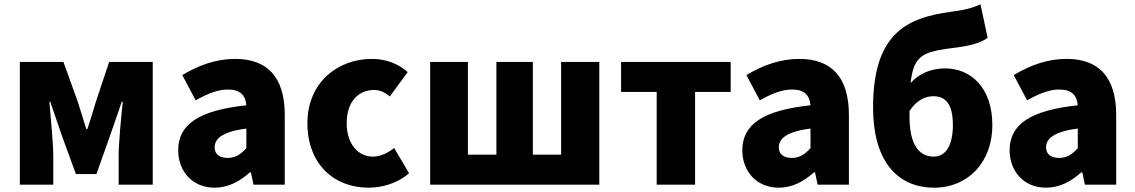

<svg xmlns="http://www.w3.org/2000/svg" viewBox="-20 -856 5259 890"><path d="M72 0H227V-132C227 -194 214 -319 209 -384H213C229 -335 253 -270 269 -221L332 -49H427L488 -221C504 -270 528 -333 544 -384H549C542 -319 530 -194 530 -132V0H688V-569H486L424 -383C411 -337 398 -298 385 -258H380C368 -298 355 -337 341 -383L274 -569H72Z M975 14C1038 14 1091 -15 1138 -57H1143L1155 0H1300V-323C1300 -501 1217 -583 1070 -583C981 -583 900 -553 825 -508L887 -391C944 -423 991 -441 1036 -441C1094 -441 1118 -414 1122 -368C900 -344 806 -279 806 -159C806 -64 870 14 975 14ZM1036 -124C999 -124 975 -140 975 -173C975 -213 1011 -246 1122 -260V-169C1096 -141 1072 -124 1036 -124Z M1688 14C1748 14 1820 -4 1876 -53L1807 -170C1778 -147 1744 -130 1708 -130C1639 -130 1587 -190 1587 -285C1587 -379 1636 -439 1715 -439C1739 -439 1761 -430 1787 -409L1870 -522C1827 -559 1773 -583 1704 -583C1545 -583 1405 -473 1405 -285C1405 -96 1528 14 1688 14Z M1974 0H2758V-569H2581V-139H2450V-569H2281V-139H2149V-569H1974Z M3024 0H3202V-430H3367V-569H2859V-430H3024Z M3590 14C3653 14 3706 -15 3753 -57H3758L3770 0H3915V-323C3915 -501 3832 -583 3685 -583C3596 -583 3515 -553 3440 -508L3502 -391C3559 -423 3606 -441 3651 -441C3709 -441 3733 -414 3737 -368C3515 -344 3421 -279 3421 -159C3421 -64 3485 14 3590 14ZM3651 -124C3614 -124 3590 -140 3590 -173C3590 -213 3626 -246 3737 -260V-169C3711 -141 3687 -124 3651 -124Z M4311 14C4466 14 4580 -103 4580 -276C4580 -452 4478 -539 4361 -539C4299 -539 4240 -516 4201 -471C4216 -610 4266 -617 4423 -637C4474 -644 4528 -657 4558 -681L4525 -836C4488 -819 4455 -810 4386 -801C4175 -773 4027 -693 4027 -357C4027 -124 4128 14 4311 14ZM4196 -342C4229 -392 4270 -410 4306 -410C4362 -410 4397 -376 4397 -276C4397 -187 4367 -130 4308 -130C4239 -130 4196 -188 4196 -314Z M4829 14C4892 14 4945 -15 4992 -57H4997L5009 0H5154V-323C5154 -501 5071 -583 4924 -583C4835 -583 4754 -553 4679 -508L4741 -391C4798 -423 4845 -441 4890 -441C4948 -441 4972 -414 4976 -368C4754 -344 4660 -279 4660 -159C4660 -64 4724 14 4829 14ZM4890 -124C4853 -124 4829 -140 4829 -173C4829 -213 4865 -246 4976 -260V-169C4950 -141 4926 -124 4890 -124Z"/></svg>

Font: Noto Sans CJK HK Black
Style: Regular
Weight: 900
Designer: Ryoko NISHIZUKA 西塚涼子 (kana, bopomofo & ideographs); Paul D. Hunt (Latin, Greek & Cyrillic); Sandoll Communications 산돌커뮤니
Foundry: Adobe
Version: Version 2.004;hotconv 1.0.118;makeotfexe 2.5.65603